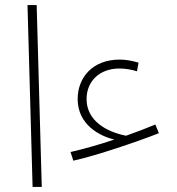

<svg xmlns="http://www.w3.org/2000/svg" viewBox="-20 -734 695 754"><path d="M108 0H144L124 -714H88ZM268 -103C356 -122 526 -180 604 -211L590 -245C554 -230 515 -215 475 -201C399 -216 320 -259 320 -345C320 -415 371 -465 449 -465C470 -465 497 -461 518 -454L524 -488C500 -495 475 -500 450 -500C344 -500 285 -430 285 -345C285 -245 370 -200 429 -186C364 -164 301 -147 257 -137Z"/></svg>

Font: Noto Sans Arabic ExtLt
Style: Regular
Weight: 200
Designer: Monotype Design Team, Nadine Chahine, Nizar Qandah and Khaled Hosny
Foundry: Monotype Imaging Inc.
Version: Version 2.012